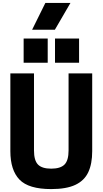

<svg xmlns="http://www.w3.org/2000/svg" viewBox="-20 -1283 703 1316"><path d="M463 -1079ZM356 -1079H200L291 -1263H463ZM518 -853ZM307 -853H142V-1019H307ZM522 -853H357V-1019H522ZM331 13Q176 13 113.5 -52Q51 -117 51 -247V-780H213V-252Q213 -183 240.5 -155Q268 -127 331 -127Q394 -127 422 -155Q450 -183 450 -252V-780H612V-247Q612 -160 585 -102.5Q558 -45 496.5 -16Q435 13 331 13Z"/></svg>

Font: Tanohe Sans
Style: Bold
Weight: 700
Designer: Village Type and Design LLC & Cristiano Sobral
Foundry: Cooper Hewitt Smithsonian Design Museum
Version: Version 1.00;September 29, 2021;FontCreator 13.0.0.2655 64-b